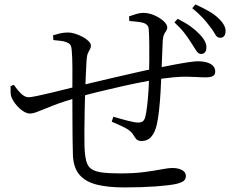

<svg xmlns="http://www.w3.org/2000/svg" viewBox="-20 -811 1040 852"><path d="M826.6 -624.1Q814.1 -644.1 797.9 -665Q781.8 -685.9 754 -711.8L768.5 -727.6Q804.2 -709.4 826.8 -692.9Q849.4 -676.4 866.3 -658.4Q883.4 -640.4 890.3 -625.3Q897.2 -610.1 895.6 -596.1Q894.8 -583 887.6 -576.9Q880.5 -570.7 870 -571.7Q858.9 -572.7 849.6 -588.2Q840.2 -603.7 826.6 -624.1ZM911.2 -693.6Q896.4 -713.8 878.9 -732.6Q861.3 -751.4 833.1 -774.7L847.4 -791.4Q884.1 -774.3 907.4 -760.9Q930.7 -747.5 947.9 -731.5Q966.5 -714 974.6 -698.1Q982.7 -682.2 980.7 -668.8Q979.9 -655.8 972.9 -649.2Q965.8 -642.6 954.7 -643.4Q942.5 -644.2 934.3 -659.7Q926.1 -675.2 911.2 -693.6ZM216.8 -633.2 215.6 -654.5Q230.3 -659 246.6 -662.9Q263 -666.8 282.6 -666.8Q296.4 -666.8 313.6 -661.3Q330.8 -655.9 346.9 -647.3Q363 -638.7 373.2 -628.3Q383.5 -617.9 383.5 -607.8Q383.5 -599 379.4 -592.8Q375.4 -586.5 370.8 -576.6Q366.1 -566.7 364.3 -546.7Q362.7 -525.9 361.4 -490.1Q360 -454.3 358 -412Q356.6 -366 355.7 -317.5Q354.8 -268.9 354.5 -227.6Q354.2 -186.3 354.9 -160.7Q356.5 -120.9 362.6 -97Q368.7 -73 385.3 -61.3Q401.9 -49.7 433 -45.6Q464.1 -41.5 514.3 -41.5Q575.8 -41.5 621.6 -47.7Q667.5 -53.9 698.2 -59.8Q728.8 -65.6 744.7 -65.6Q761.8 -65.6 775.2 -61.6Q788.5 -57.5 796.6 -49.8Q804.7 -42.1 804.7 -30.3Q804.7 -15.6 795.2 -8.2Q785.7 -0.8 762.6 5Q733.3 11.7 671.1 16.2Q608.8 20.7 530.7 20.7Q458.7 20.7 408.9 8.1Q359.1 -4.5 332.5 -35.6Q305.9 -66.7 303.5 -122.9Q302.5 -153.5 302 -198.4Q301.5 -243.3 301.4 -294.9Q301.3 -346.6 301.1 -397.8Q301.7 -457.9 301.3 -508.6Q301 -559.4 298.6 -583Q297.4 -604.8 292.1 -611.9Q286.8 -619 275 -623.7Q263.6 -628.5 247.4 -630Q231.2 -631.6 216.8 -633.2ZM553.9 -717.8 552.6 -738.3Q569.9 -744.5 585.7 -749.2Q601.5 -753.9 616 -753.9Q639.9 -753.9 664.6 -743.2Q689.2 -732.5 705.8 -717.4Q722.3 -702.3 722.3 -688.8Q722.3 -681 717.5 -674.4Q712.7 -667.9 708.2 -658.4Q703.7 -649 702.2 -630.8Q700.6 -602.4 699.4 -563.7Q698.1 -524.9 696.1 -479.8Q694.9 -442.7 692.4 -400.9Q689.9 -359 685.8 -321.6Q681.7 -284.1 676.1 -259.5Q668.5 -224.6 651.8 -204.9Q635.1 -185.2 607.7 -185.2Q597.3 -185.2 590.2 -189.3Q583 -193.4 575 -207.1Q563.4 -229.8 534.4 -244.2Q505.4 -258.6 475.8 -270.9L482.9 -293Q515.8 -283.2 547.7 -275.1Q579.5 -267 593 -267Q604.1 -267 612.1 -271.5Q620.1 -276 624.5 -291.6Q629.3 -309.7 633 -341.8Q636.7 -373.9 639 -409.8Q641.3 -445.8 641.3 -474.6Q642.3 -505.5 642.5 -545.1Q642.7 -584.7 642.3 -622Q641.9 -659.4 639.9 -682Q638.9 -703.3 613.2 -710.4Q602.2 -713 587.2 -714.7Q572.2 -716.4 553.9 -717.8ZM330.6 -380.4Q258.6 -359.6 216.3 -343Q173.9 -326.5 150.8 -316.9Q127.8 -307.2 112.9 -307.2Q92.3 -307.2 67.7 -329.3Q43.2 -351.3 31.2 -378.8Q27.3 -388.5 27 -401.7Q26.7 -414.9 26.9 -428.8L41.5 -434.6Q54 -415.4 71.6 -397.4Q89.3 -379.5 106.7 -379.5Q116.5 -379.5 144.2 -385.2Q171.9 -391 206.9 -399.3Q242 -407.6 275.5 -416.2Q309.1 -424.8 330.8 -429.9Q350.6 -434.6 389.7 -444.2Q428.7 -453.8 477.6 -464.9Q526.5 -476 575.8 -487.4Q625 -498.8 664.5 -506.6Q711.3 -516.1 750.5 -523.6Q789.7 -531.1 817.9 -535.2Q846.1 -539.2 858.2 -539.2Q879.1 -539.2 896.7 -534.4Q914.3 -529.5 924.7 -519.4Q935.1 -509.3 935.1 -493.5Q935.1 -478.7 924.1 -473.2Q913.2 -467.7 893 -467.7Q873.3 -467.7 853 -469.1Q832.7 -470.4 807.4 -470.7Q782.2 -470.9 747.2 -467.7Q703.2 -463.7 645.4 -453.3Q587.5 -442.9 527.4 -429.4Q467.3 -415.8 415.2 -403.2Q363.2 -390.5 330.6 -380.4Z"/></svg>

Font: Noto Serif JP
Style: Regular
Weight: 200
Designer: Ryoko NISHIZUKA 西塚涼子 (kana & ideographs); Frank Grießhammer (Latin, Greek & Cyrillic); Wenlong ZHANG 张文龙 (bopomofo); San
Foundry: Adobe
Version: Version 2.001;hotconv 1.1.0;makeotfexe 2.6.0